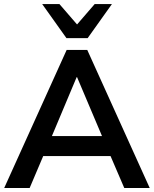

<svg xmlns="http://www.w3.org/2000/svg" viewBox="-20 -941 769 961"><path d="M1 0H128.4L210.8 -194.1L157.8 -159.8H571.6L518.6 -194.1L602 0H729.4L416.7 -691.2H313.7ZM363.7 -554.9H365.7L503.9 -228.4L528.4 -259.8H201L226.5 -228.4ZM312.7 -750H418.6L540.2 -920.6H453.9L365.7 -818.6L277.5 -920.6H191.2Z"/></svg>

Font: LL Pando Sans
Style: Bold
Weight: 700
Designer: Joshua Smith
Foundry: Joshua Smith
Version: Version 1.000;Glyphs 3.2.1 (3258)